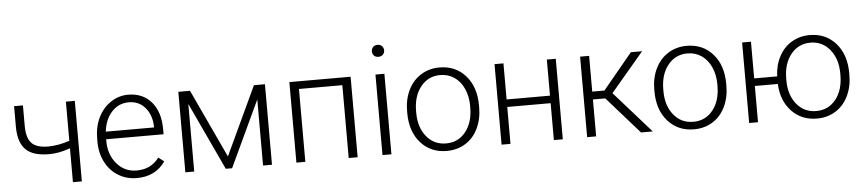

<svg xmlns="http://www.w3.org/2000/svg" viewBox="-43 -984 5647 1255"><g transform="rotate(-5 2780.5 -356.0)"><path d="M452.1 0H393.6V-222.2Q321.3 -195.8 255.4 -195.8Q150.4 -195.8 103 -241.9Q55.7 -288.1 53.7 -385.7V-528.3H111.8V-388.7Q112.8 -313 145.3 -279.5Q177.7 -246.1 255.4 -246.1Q326.2 -248 393.6 -271.5V-528.3H452.1Z M576.2 0ZM813 9.8Q745.6 9.8 691.2 -23.4Q636.7 -56.6 606.4 -116Q576.2 -175.3 576.2 -249V-270Q576.2 -346.2 605.7 -407.2Q635.3 -468.3 688 -503.2Q740.7 -538.1 802.2 -538.1Q898.4 -538.1 954.8 -472.4Q1011.2 -406.7 1011.2 -293V-260.3H634.3V-249Q634.3 -159.2 685.8 -99.4Q737.3 -39.6 815.4 -39.6Q862.3 -39.6 898.2 -56.6Q934.1 -73.7 963.4 -111.3L1000 -83.5Q935.5 9.8 813 9.8ZM802.2 -488.3Q736.3 -488.3 691.2 -439.9Q646 -391.6 636.2 -310.1H953.1V-316.4Q950.7 -392.6 909.7 -440.4Q868.7 -488.3 802.2 -488.3Z M1417.5 -79.1 1627.4 -528.3H1699.7V0H1641.1V-433.6L1438 0H1396.5L1189.5 -443.4V0H1131.3V-528.3H1208Z M2261.7 0H2203.1V-478H1918.5V0H1859.9V-528.3H2261.7Z M2414.6 0ZM2483.4 0H2424.8V-528.3H2483.4ZM2414.6 -681.2Q2414.6 -697.8 2425.3 -709.2Q2436 -720.7 2454.6 -720.7Q2473.1 -720.7 2484.1 -709.2Q2495.1 -697.8 2495.1 -681.2Q2495.1 -664.6 2484.1 -653.3Q2473.1 -642.1 2454.6 -642.1Q2436 -642.1 2425.3 -653.3Q2414.6 -664.6 2414.6 -681.2Z M2609.9 0ZM2609.9 -272Q2609.9 -348.1 2639.4 -409.2Q2668.9 -470.2 2722.9 -504.2Q2776.9 -538.1 2845.2 -538.1Q2950.7 -538.1 3016.1 -464.1Q3081.5 -390.1 3081.5 -268.1V-255.9Q3081.5 -179.2 3052 -117.9Q3022.5 -56.6 2968.8 -23.4Q2915 9.8 2846.2 9.8Q2741.2 9.8 2675.5 -64.2Q2609.9 -138.2 2609.9 -260.3ZM2668.5 -255.9Q2668.5 -161.1 2717.5 -100.3Q2766.6 -39.6 2846.2 -39.6Q2925.3 -39.6 2974.4 -100.3Q3023.4 -161.1 3023.4 -260.7V-272Q3023.4 -332.5 3001 -382.8Q2978.5 -433.1 2938 -460.7Q2897.5 -488.3 2845.2 -488.3Q2767.1 -488.3 2717.8 -427Q2668.5 -365.7 2668.5 -266.6Z M3607.9 0H3549.3V-242.2H3264.6V0H3206.1V-528.3H3264.6V-291.5H3549.3V-528.3H3607.9Z M3907.7 -242.2H3826.7V0H3767.6V-528.3H3826.7V-293.9H3906.7L4100.6 -528.3H4174.3L3957.5 -272L4198.2 0H4121.1Z M4231.9 0ZM4231.9 -272Q4231.9 -348.1 4261.5 -409.2Q4291 -470.2 4345 -504.2Q4398.9 -538.1 4467.3 -538.1Q4572.8 -538.1 4638.2 -464.1Q4703.6 -390.1 4703.6 -268.1V-255.9Q4703.6 -179.2 4674.1 -117.9Q4644.5 -56.6 4590.8 -23.4Q4537.1 9.8 4468.3 9.8Q4363.3 9.8 4297.6 -64.2Q4231.9 -138.2 4231.9 -260.3ZM4290.5 -255.9Q4290.5 -161.1 4339.6 -100.3Q4388.7 -39.6 4468.3 -39.6Q4547.4 -39.6 4596.4 -100.3Q4645.5 -161.1 4645.5 -260.7V-272Q4645.5 -332.5 4623 -382.8Q4600.6 -433.1 4560.1 -460.7Q4519.5 -488.3 4467.3 -488.3Q4389.2 -488.3 4339.8 -427Q4290.5 -365.7 4290.5 -266.6Z M4888.7 -287.6H5039.6Q5042 -359.9 5072.8 -417.7Q5103.5 -475.6 5156.2 -506.8Q5209 -538.1 5274.4 -538.1Q5379.4 -538.1 5445.1 -463.9Q5510.7 -389.6 5510.7 -267.6V-255.9Q5510.7 -179.7 5481 -118.2Q5451.2 -56.6 5397.5 -23.4Q5343.8 9.8 5275.4 9.8Q5174.3 9.8 5109.4 -58.8Q5044.4 -127.4 5039.6 -237.8H4888.7V0H4830.6V-528.3H4888.7ZM5097.2 -255.9Q5097.2 -161.1 5146.2 -100.3Q5195.3 -39.6 5275.4 -39.6Q5354 -39.6 5403.1 -100.3Q5452.1 -161.1 5452.1 -260.7V-272Q5452.1 -365.7 5402.8 -427Q5353.5 -488.3 5274.4 -488.3Q5195.8 -488.3 5146.5 -427Q5097.2 -365.7 5097.2 -266.6Z"/></g></svg>

Font: Roboto Light
Style: Regular
Weight: 300
Designer: Google
Version: Version 2.134; 2016; ttfautohint (v1.6)